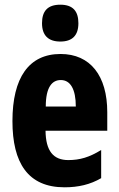

<svg xmlns="http://www.w3.org/2000/svg" viewBox="-20 -839 505 818"><path d="M237 -819C183 -819 159 -792 159 -740C159 -688 186 -662 237 -662C288 -662 314 -688 314 -740C314 -791 291 -819 237 -819ZM238 -609C103 -609 33 -508 33 -323C33 -145 99 -41 255 -41C314 -41 365 -53 411 -80V-200C361 -169 320 -157 271 -157C207 -157 175 -196 174 -282H437V-361C437 -516 365 -609 238 -609ZM239 -498C280 -498 303 -459 303 -385H175C175 -468 202 -498 239 -498Z"/></svg>

Font: Noto Sans Tamil UI ExtraCondensed ExtraBold
Style: Regular
Weight: 800
Width: 2
Designer: Jelle Bosma - Monotype Design Team
Foundry: Monotype Imaging Inc.
Version: Version 2.004